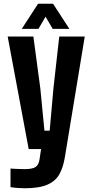

<svg xmlns="http://www.w3.org/2000/svg" viewBox="-20 -795 494 1024"><path d="M133 0 21 -600H158L195 -324L217 -98H245L265 -324L296 -600H432L326 43Q317 98 296.5 134.5Q276 171 232.5 190Q189 209 111 209Q94 209 74 207.5Q54 206 36 203V104Q50 105 72.5 106Q95 107 111 107Q154 107 170.5 95Q187 83 191 54L199 0ZM96 -641 183 -775H263L350 -641H261L223 -706L185 -641Z"/></svg>

Font: Big Shoulders Text ExtraBold
Style: Regular
Weight: 800
Designer: Patric King
Foundry: XO Type Co
Version: Version 1.000; ttfautohint (v1.8.2)